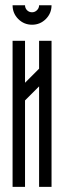

<svg xmlns="http://www.w3.org/2000/svg" viewBox="-20 -731 251 751"><path d="M181.6 -710.5Q181.6 -678.9 159.3 -656.6Q137 -634.3 105.4 -634.3Q73.7 -634.3 51.4 -656.6Q29.2 -678.9 29.2 -710.5H77.9Q77.9 -698.9 85.8 -691Q93.7 -683 105.4 -683Q116.6 -683 124.7 -691.2Q132.9 -699.3 132.9 -710.5ZM181.6 0H132.9V-393.2L77.9 -338.2V0H29.2Q29.2 0 29.2 -571.4H77.9V-407.3L132.9 -462.3V-571.4H181.6Q181.6 -571.4 181.6 0Z"/></svg>

Font: Marapfhont
Style: Book
Weight: 400
Version: Version 0.15